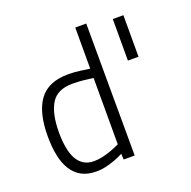

<svg xmlns="http://www.w3.org/2000/svg" viewBox="-129 -849 981 986"><g transform="rotate(-20 361.5 -356.0)"><path d="M446 0H386L384 -32Q362 -20 337 -11Q316 -3 289 3.5Q262 10 235 10Q187 10 154 -8Q121 -26 100 -59.5Q79 -93 69.5 -140Q60 -187 60 -246Q60 -375 109 -442Q158 -509 268 -509Q302 -509 336 -504Q370 -499 384 -497V-722H444ZM240 -44Q265 -44 290.5 -50Q316 -56 337 -64Q362 -73 384 -84V-446Q377 -447 364 -449Q351 -451 335.5 -452.5Q320 -454 303 -455Q286 -456 271 -456Q188 -456 154.5 -401Q121 -346 121 -244Q121 -199 127.5 -162Q134 -125 148 -99Q162 -73 185 -58.5Q208 -44 240 -44ZM638 -470H580V-697H638Z"/></g></svg>

Font: Panefresco 250wt
Style: Regular
Weight: 300
Version: Version 1.000